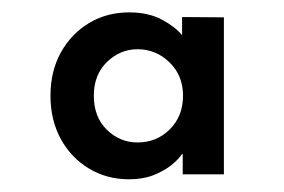

<svg xmlns="http://www.w3.org/2000/svg" viewBox="-20 -692 458 310"><path d="M61.5 -537.5Q61.5 -577 78.2 -607.2Q95 -637.5 123.8 -654.8Q152.5 -672 188.5 -672Q220 -672 242 -660Q264 -648 274 -635V-664.5L341.5 -664V-410.5H275V-443.5H274Q268.5 -435 256.8 -425.5Q245 -416 227.8 -409.2Q210.5 -402.5 188.5 -402.5Q152.5 -402.5 123.8 -419.8Q95 -437 78.2 -467.5Q61.5 -498 61.5 -537.5ZM131.5 -537.5Q131.5 -503 152.5 -482.5Q173.5 -462 202 -462Q233 -462 254.2 -483.2Q275.5 -504.5 275.5 -537.5Q275.5 -570 253.8 -591.2Q232 -612.5 202 -612.5Q174 -612.5 152.8 -592Q131.5 -571.5 131.5 -537.5Z"/></svg>

Font: League Spartan Medium
Style: Regular
Weight: 500
Foundry: The League of Moveable Type
Version: Version 2.002